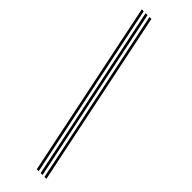

<svg xmlns="http://www.w3.org/2000/svg" viewBox="-328 -813 1025 1025"><g transform="rotate(45 185.0 -300.0)"><path d="M251.8 200H237.3L30 -800H44.5ZM309.8 200H295.3L88 -800H102.5ZM280.8 200H266.3L59 -800H73.5Z"/></g></svg>

Font: Big Shoulders Inline Thin
Style: Regular
Weight: 100
Designer: Patric King
Foundry: XO Type Co
Version: Version 2.002